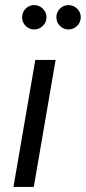

<svg xmlns="http://www.w3.org/2000/svg" viewBox="-20 -736 338 756"><path d="M115 -620Q95 -620 81 -634Q67 -648 67 -668Q67 -688 81 -702Q95 -716 115 -716Q134 -716 148.5 -702Q163 -688 163 -668Q163 -648 148.5 -634Q134 -620 115 -620ZM250 -620Q230 -620 216 -634Q202 -648 202 -668Q202 -688 216 -702Q230 -716 250 -716Q269 -716 283.5 -702Q298 -688 298 -668Q298 -648 283.5 -634Q269 -620 250 -620ZM33 0 119 -500H199L113 0Z"/></svg>

Font: Figtree
Style: Italic
Weight: 400
Italic angle: -9.5°
Foundry: Erik Kennedy
Version: Version 2.001; ttfautohint (v1.8.4.7-5d5b);gftools[0.9.27]